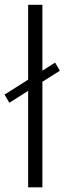

<svg xmlns="http://www.w3.org/2000/svg" viewBox="-28 -802 288 822"><path d="M-8.5 -397 92.5 -461V-781.5H153.5V-499.5L208 -534L228 -499L153.5 -452V0H92.5V-413L12 -362Z"/></svg>

Font: Epilogue Light
Style: Regular
Weight: 300
Designer: Tyler Finck
Foundry: Etcetera Type Co
Version: Version 2.111; ttfautohint (v1.8.3)